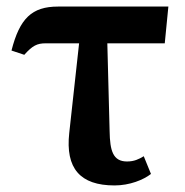

<svg xmlns="http://www.w3.org/2000/svg" viewBox="-20 -556 564 585"><path d="M329 9C375 9 417 -8 440 -26L418 -80C403 -71 389 -64 367 -64C324 -64 315 -97 314 -156L307 -424H482L493 -536H157C77 -536 40 -500 15 -402L54 -389C79 -417 93 -424 119 -424H221L191 -151C179 -43 224 9 329 9Z"/></svg>

Font: Noto Serif SemiBold
Style: Regular
Weight: 600
Designer: Monotype Design Team
Foundry: Monotype Imaging Inc.
Version: Version 2.013